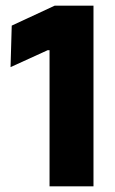

<svg xmlns="http://www.w3.org/2000/svg" viewBox="-20 -659 408 679"><path d="M310.6 0H155.2V-481.5H148.6L17.3 -421.6L21.5 -568.4L173.5 -639H310.6Z"/></svg>

Font: Anek Kannada Medium
Style: Regular
Weight: 500
Designer: Vaishnavi Murthy, Maithili Shingre (Kannada) & Yesha Goshar (Latin)
Foundry: Ek Type
Version: Version 1.003